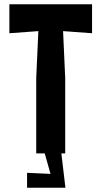

<svg xmlns="http://www.w3.org/2000/svg" viewBox="-20 -720 476 901"><path d="M150 0H190L217 96L107 91V161H287L268 0H286V-354L276 -574L412 -564V-700H24V-564L160 -574L150 -354Z"/></svg>

Font: Pescante Normal
Style: Regular
Weight: 400
Designer: Ariel Martín Pérez
Foundry: Tunera Type Foundry
Version: Version 1.000;FEAKit 1.0